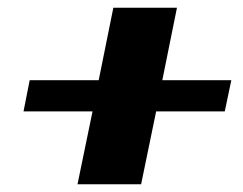

<svg xmlns="http://www.w3.org/2000/svg" viewBox="-20 -554 629 498"><path d="M220 -265H41L57 -346H236L274 -534H439L401 -346H580L563 -265H385L346 -76H181Z"/></svg>

Font: Trirong ExtraBold
Style: Italic
Weight: 800
Italic angle: -12°
Designer: Katatrad Team
Foundry: CadsonDemak
Version: Version 1.001